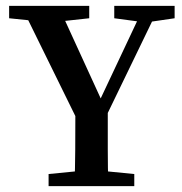

<svg xmlns="http://www.w3.org/2000/svg" viewBox="-20 -632 619 652"><path d="M145 0V-41L277 -54H304L436 -41V0ZM233 0Q235 -60 235.5 -125Q236 -190 236 -278H346Q346 -191 346 -126Q346 -61 348 0ZM253 -203 52 -612H178L337 -265L306 -264L470 -612H522L324 -203ZM11 -570V-612H283V-570L164 -557H138ZM368 -570V-612H573V-570L484 -557H465Z"/></svg>

Font: Lisu Bosa SemiBold
Style: Regular
Weight: 600
Designer: David Morse, Annie Olsen, Victor Gaultney, Frank Grießhammer (Latin)
Foundry: SIL International
Version: Version 2.000